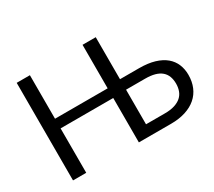

<svg xmlns="http://www.w3.org/2000/svg" viewBox="-133 -968 1358 1221"><g transform="rotate(-30 546.0 -358.0)"><path d="M811 -77Q852.5 -77 882.2 -86.5Q912 -96 930.8 -112.8Q949.5 -129.5 958.2 -153.2Q967 -177 967 -205.5Q967 -235.5 958.2 -258.8Q949.5 -282 930.8 -298.2Q912 -314.5 882.5 -322.8Q853 -331 811.5 -331H672V-77ZM811.5 -408Q877 -408 924.5 -393.8Q972 -379.5 1002.8 -353.8Q1033.5 -328 1048.2 -292.5Q1063 -257 1063 -215Q1063 -165.5 1046.2 -125.8Q1029.5 -86 997.2 -58Q965 -30 918 -15Q871 0 811 0H575V-326H188.5V0H91.5V-716.5H188.5V-397H575V-716.5H672V-408Z"/></g></svg>

Font: Lato 2
Style: Regular
Weight: 400
Designer: Lukasz Dziedzic with Adam Twardoch and Botio Nikoltchev
Foundry: tyPoland Lukasz Dziedzic
Version: Version 2.015; 2015-08-06; http://www.latofonts.com/